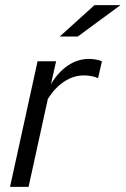

<svg xmlns="http://www.w3.org/2000/svg" viewBox="-20 -726 488 746"><path d="M19 0 126 -488H198L178 -399Q206 -446 244 -471.5Q282 -497 325 -497Q354 -497 376 -488L361 -422Q352 -427 336.5 -430Q321 -433 306 -433Q266 -433 230 -409.5Q194 -386 166 -342L91 0ZM212 -584 347 -706H448L282 -584Z"/></svg>

Font: Red Hat Text
Style: Italic
Weight: 400
Italic angle: -12°
Designer: Pentagram, MCKL
Foundry: Pentagram, MCKL
Version: Version 1.023